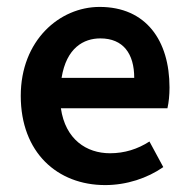

<svg xmlns="http://www.w3.org/2000/svg" viewBox="-20 -523 547 555"><path d="M284 12C346 12 406 -8 452 -40L412 -114C378 -92 340 -80 298 -80C230 -80 169 -120 156 -210H464C468 -228 470 -248 470 -270C470 -406 402 -503 268 -503C152 -503 40 -406 40 -246C40 -82 146 12 284 12ZM158 -298C172 -385 222 -412 270 -412C336 -412 368 -368 368 -298Z"/></svg>

Font: DAIFUKU Sans Semibold
Style: Regular
Weight: 600
Designer: Original font ‘Source Sans 3’ : Paul D. Hunt
Foundry: Daifuku
Version: Version 1.000